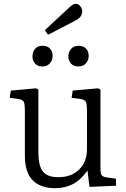

<svg xmlns="http://www.w3.org/2000/svg" viewBox="-20 -977 663 1011"><path d="M271 14Q193 14 152 -28Q111 -70 111 -155V-394Q111 -426 106 -439Q101 -452 77 -456L31 -462L37 -500L170 -512L182 -505V-175Q182 -105 205.5 -74.5Q229 -44 287 -44Q356 -44 397 -84.5Q438 -125 438 -191V-394Q438 -426 433 -439Q428 -452 404 -456L357 -462L363 -500L497 -512L509 -505V-90Q509 -64 515 -55Q521 -46 541 -43L591 -36V1L451 7L441 -77H439Q403 -27 361.5 -6.5Q320 14 271 14ZM233 -794 216 -818 342 -935Q354 -946 362 -951.5Q370 -957 379 -957Q393 -957 403 -944Q413 -931 413 -917Q413 -901 403.5 -889Q394 -877 376 -868ZM393 -627Q368 -627 354 -642Q340 -657 340 -680Q340 -704 354.5 -720Q369 -736 394 -736Q418 -736 432.5 -721.5Q447 -707 447 -683Q447 -660 432.5 -643.5Q418 -627 393 -627ZM203 -627Q179 -627 165 -642Q151 -657 151 -680Q151 -704 165 -720Q179 -736 204 -736Q229 -736 243 -721.5Q257 -707 257 -683Q257 -660 242.5 -643.5Q228 -627 203 -627Z"/></svg>

Font: Literata 12pt Light
Style: Regular
Weight: 300
Designer: Latin by Veronika Burian and Jose Scaglione. Greek by Irene Vlachou. Cyrillic by Vera Evstafieva.
Foundry: TypeTogether
Version: Version 3.002